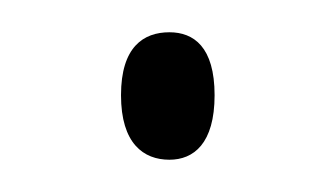

<svg xmlns="http://www.w3.org/2000/svg" viewBox="-20 -93 208 119"><path d="M85 6C100 6 113 -4 113 -34C113 -64 100 -73 85 -73C69 -73 55 -64 55 -34C55 -4 69 6 85 6Z"/></svg>

Font: Noto Serif Georgian Condensed Thin
Style: Regular
Weight: 100
Width: 3
Designer: Monotype Design Team, Akaki Razmadze
Foundry: Google LLC
Version: Version 2.003